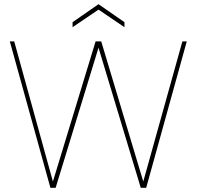

<svg xmlns="http://www.w3.org/2000/svg" viewBox="-20 -898 940 918"><path d="M221 0 27 -700H48L233 -30L437 -700H464L665 -30L852 -700H873L679 0H653L451 -670L246 0ZM327 -768V-792L451 -878L575 -792V-768L451 -852Z"/></svg>

Font: DM Sans 11pt Thin
Style: Regular
Weight: 250
Version: Version 4.004;gftools[0.9.30]